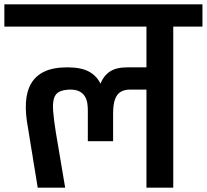

<svg xmlns="http://www.w3.org/2000/svg" viewBox="-56 -861 949 881"><path d="M347 -213Q347 -248 347 -279Q347 -310 347 -356Q347 -369 345 -385Q343 -401 335 -416Q327 -431 310.5 -440.5Q294 -450 265 -450Q234 -449 216 -440Q198 -431 191.5 -409Q185 -387 188 -349.5Q191 -312 200 -255L243 0H117Q108 -58 103 -86.5Q98 -115 96.5 -125Q95 -135 95 -135Q95 -135 95 -135.5Q95 -136 93.5 -145.5Q92 -155 87 -184Q82 -213 73 -271Q60 -338 63 -390Q66 -442 87 -478Q108 -514 148.5 -533Q189 -552 253 -552Q316 -552 352 -532.5Q388 -513 405 -477Q419 -513 448 -532.5Q477 -552 529 -552H616Q616 -564 616 -583Q616 -602 616 -624.5Q616 -647 616 -669.5Q616 -692 616 -710Q616 -728 616 -739Q544 -739 461 -739Q378 -739 290 -739Q202 -739 119 -739Q36 -739 -36 -739Q-36 -757 -36 -772Q-36 -787 -36 -803.5Q-36 -820 -36 -841Q68 -841 183.5 -841Q299 -841 418 -841Q537 -841 652.5 -841Q768 -841 873 -841V-739H739V0H616V-450Q616 -450 600 -450Q584 -450 541 -450Q516 -450 498.5 -440Q481 -430 472 -406Q463 -382 463 -340Q463 -334 463 -318.5Q463 -303 463 -283.5Q463 -264 463 -245Q463 -226 463 -213Z"/></svg>

Font: Matangi
Style: Bold
Weight: 700
Designer: Prashant Pant
Foundry: The Graphic Ant
Version: Version 3.002